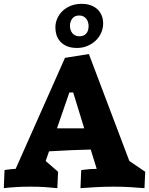

<svg xmlns="http://www.w3.org/2000/svg" viewBox="-35 -982 780 1005"><path d="M439.9 -199.2Q396.5 -198.2 339.6 -196Q282.7 -193.8 221.7 -189.9L204.1 -139.2L269 -83L265.1 2.9Q232.9 -0.5 200 -2.7Q167 -4.9 125 -4.9Q84 -4.9 50.3 -2.9Q16.6 -1 -15.1 2.9L-11.2 -91.8Q-2.9 -93.3 4.2 -94.2Q11.2 -95.2 18.1 -95.9Q24.9 -96.7 31.7 -97.2Q38.6 -97.7 46.9 -98.1L305.2 -679.2L430.2 -699.2L642.1 -139.2L725.1 -83L721.2 2.9Q689 0 647.9 -2.4Q606.9 -4.9 561 -4.9Q512.2 -4.9 467.5 -2.4Q422.9 0 386.2 2.9L390.1 -91.8Q415.5 -95.2 434.1 -96.7Q452.6 -98.1 471.2 -98.1ZM263.2 -310.1H405.8L348.1 -498H328.1ZM379.9 -900.9Q355.5 -900.9 343.3 -884.8Q331.1 -868.7 331.1 -846.2Q331.1 -836.4 334 -826.9Q336.9 -817.4 342.8 -809.6Q348.6 -801.8 358.2 -796.9Q367.7 -792 380.9 -792Q403.3 -792 416 -805.9Q428.7 -819.8 428.7 -846.2Q428.7 -855 426 -864.7Q423.3 -874.5 417.5 -882.6Q411.6 -890.6 402.3 -895.8Q393.1 -900.9 379.9 -900.9ZM254.9 -837.9Q254.9 -862.3 264.6 -884.8Q274.4 -907.2 292.2 -924.3Q310.1 -941.4 335.4 -951.7Q360.8 -961.9 391.6 -961.9Q420.9 -961.9 442.1 -953.6Q463.4 -945.3 477.3 -931.2Q491.2 -917 498 -898.7Q504.9 -880.4 504.9 -859.9Q504.9 -832.5 494.1 -809.1Q483.4 -785.6 464.6 -768.3Q445.8 -751 421.1 -741Q396.5 -731 368.7 -731Q336.9 -731 315.4 -740.2Q293.9 -749.5 280.3 -764.6Q266.6 -779.8 260.7 -798.8Q254.9 -817.9 254.9 -837.9Z"/></svg>

Font: Simonetta
Style: Black Italic
Weight: 900
Italic angle: -2°
Designer: Gayaneh Bagdasaryan
Foundry: Brownfox
Version: Version 1.002